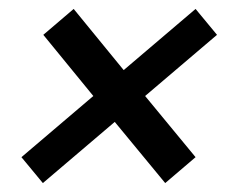

<svg xmlns="http://www.w3.org/2000/svg" viewBox="-20 -479 529 430"><path d="M305 -264 418 -127 350 -69 237 -206 76 -69 28 -127 189 -264 77 -401 145 -459 257 -322 418 -459 466 -401Z"/></svg>

Font: Chakra Petch Medium
Style: Italic
Weight: 500
Italic angle: -10°
Designer: Katatrad Aksorn Co.,Ltd.
Foundry: Cadson Demak Co.,Ltd.
Version: Version 1.000; ttfautohint (v1.6)